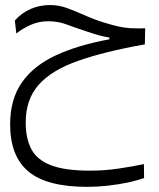

<svg xmlns="http://www.w3.org/2000/svg" viewBox="-20 -433 626 758"><path d="M324.7 304.7Q164.6 304.7 92.3 244.1Q20 183.6 20 58.1Q20 -41 66.2 -107.2Q112.3 -173.3 199.7 -214.1Q287.1 -254.9 411.6 -277.8V-284.7Q392.1 -288.1 373 -293Q354 -297.9 318.4 -310.1Q273.9 -324.7 241.7 -336.9Q209 -349.1 170.4 -349.1Q133.8 -349.1 102.1 -335.2Q70.3 -321.3 44.4 -300.8L38.6 -352.1Q65.9 -382.8 101.6 -397.9Q137.2 -413.1 177.7 -413.1Q212.4 -413.1 245.4 -400.9Q278.3 -388.7 314.9 -372.6Q351.1 -356 396 -342.3Q426.8 -333 449 -328.1Q471.2 -323.2 494.6 -321.8Q508.8 -320.8 526.9 -320.8Q539.1 -320.8 553.2 -321.3L551.8 -257.8Q392.1 -229.5 287.8 -192.6Q183.6 -155.8 132.6 -98.1Q81.5 -40.5 81.5 50.8Q81.5 112.8 103.5 155.3Q125.5 197.8 180.7 219.2Q235.8 240.7 335.9 240.7Q393.1 240.7 449 232.4Q504.9 224.1 548.3 214.8L548.8 270Q522.5 279.3 485.1 287.4Q447.8 295.4 406 300Q364.3 304.7 324.7 304.7Z"/></svg>

Font: CaskaydiaCove NFP Light
Style: Regular
Weight: 300
Designer: Aaron Bell
Foundry: Saja Typeworks
Version: Version 2111.001; VTT 6.35;Nerd Fonts 3.1.1